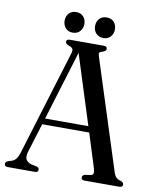

<svg xmlns="http://www.w3.org/2000/svg" viewBox="-92 -916 802 987"><g transform="rotate(10 309.0 -423.0)"><path d="M175.5 -14.5Q175.5 0 159 0H16Q-0.5 0 -0.5 -14.5Q-0.5 -23.5 12 -29.5L32.5 -36Q45 -40 54.2 -51.8Q63.5 -63.5 72 -92L237 -631.5Q242.5 -648 238.2 -656Q234 -664 218.5 -669Q200 -676.5 200 -685.5Q200 -700 217 -700H396Q412.5 -700 412.5 -685.5Q412.5 -675.5 394.5 -669Q381 -666 378 -660.8Q375 -655.5 379.5 -641.5L562.5 -70.5Q568.5 -51 577.5 -42.8Q586.5 -34.5 602 -30.5Q616.5 -25 616.5 -14.5Q616.5 0 599.5 0H417Q400.5 0 400.5 -14.5Q400.5 -25 414.5 -29.5L445 -34Q464.5 -38 454.5 -69.5L398.5 -247.5H153L106 -95.5Q98 -68 106 -54.2Q114 -40.5 135 -34.5L162 -29Q175.5 -25 175.5 -14.5ZM162.5 -279H388.5L273.5 -641.5ZM225.5 -738.5Q202 -738.5 188 -753.8Q174 -769 174 -792.5Q174 -816 188 -831Q202 -846 225.5 -846Q249 -846 263 -831Q277 -816 277 -792.5Q277 -769 263 -753.8Q249 -738.5 225.5 -738.5ZM385 -738.5Q361.5 -738.5 347.2 -753.8Q333 -769 333 -792.5Q333 -816 347.2 -831Q361.5 -846 385 -846Q408.5 -846 422.5 -831Q436.5 -816 436.5 -792.5Q436.5 -769 422.5 -753.8Q408.5 -738.5 385 -738.5Z"/></g></svg>

Font: Fraunces 144pt Soft
Style: Regular
Weight: 400
Version: Version 1.000;[0bf87f6ff]